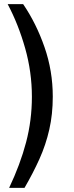

<svg xmlns="http://www.w3.org/2000/svg" viewBox="-20 -775 356 924"><path d="M17 -755Q68.5 -658 101 -543Q133.5 -428 133.5 -309Q133.5 -196.5 105.5 -90Q77.5 16.5 24 129H98Q139 58.5 169.8 -9.8Q200.5 -78 217.2 -151.5Q234 -225 234 -310Q234 -434 194.2 -548.2Q154.5 -662.5 91.5 -755Z"/></svg>

Font: Public Sans Medium
Style: Regular
Weight: 500
Designer: The Public Sans Project Authors: Dan O. Williams and USWDS (Libre Franklin designed by Pablo Impallari and Rodrigo Fuenz
Version: Version 1.007